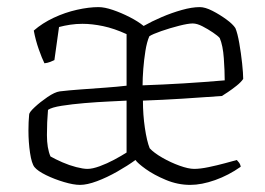

<svg xmlns="http://www.w3.org/2000/svg" viewBox="-20 -520 744 540"><path d="M205 0Q187 0 160 -8Q133 -16 109.5 -27.5Q86 -39 77 -50Q69 -60 64.5 -90Q60 -120 60 -153Q60 -165 60.5 -176.5Q61 -188 62 -198Q62 -204 77.5 -218.5Q93 -233 113.5 -247Q134 -261 148 -263Q173 -266 207.5 -268.5Q242 -271 276.5 -273.5Q311 -276 336 -279V-424Q301 -440 270 -446.5Q239 -453 212 -453Q194 -453 177.5 -450.5Q161 -448 146 -444L133 -351Q129 -349 121.5 -346Q114 -343 105 -342Q98 -356 89 -381.5Q80 -407 75 -434Q99 -455 131 -470Q163 -485 196.5 -492.5Q230 -500 257 -500Q274 -500 297.5 -492Q321 -484 344.5 -472Q368 -460 384 -447Q407 -460 435 -472Q463 -484 491.5 -492Q520 -500 542 -500Q557 -500 577.5 -489.5Q598 -479 616.5 -465.5Q635 -452 642 -441Q648 -427 653 -398.5Q658 -370 661 -341.5Q664 -313 664 -298Q658 -289 645.5 -279Q633 -269 621 -261Q609 -253 604 -250Q549 -246 493.5 -242.5Q438 -239 382 -237Q382 -197 387.5 -160Q393 -123 401 -103Q413 -90 436.5 -76.5Q460 -63 485 -54Q510 -45 526 -45Q543 -45 567 -50Q591 -55 613 -61Q635 -67 646 -70Q648 -68 652 -63Q656 -58 657 -51Q623 -27 585 -13.5Q547 0 515 0Q480 0 446.5 -14Q413 -28 390 -44.5Q367 -61 361 -70Q339 -54 310 -37.5Q281 -21 253 -10.5Q225 0 205 0ZM381 -280Q439 -282 496.5 -285.5Q554 -289 612 -294Q612 -320 609.5 -356Q607 -392 598 -413Q593 -419 579 -428.5Q565 -438 549.5 -446Q534 -454 522 -454Q509 -454 483.5 -447.5Q458 -441 433.5 -432.5Q409 -424 400 -418Q393 -402 389 -377Q385 -352 383 -326Q381 -300 381 -280ZM226 -45Q240 -45 260.5 -52.5Q281 -60 301.5 -71Q322 -82 336 -91V-237Q318 -236 285.5 -234.5Q253 -233 217.5 -230Q182 -227 153.5 -222.5Q125 -218 115 -211Q112 -177 112 -140Q112 -103 122 -80Q136 -72 155.5 -63.5Q175 -55 194.5 -50Q214 -45 226 -45Z"/></svg>

Font: Texturina 72pt Thin
Style: Regular
Weight: 100
Designer: Guillermo Torres Carreño
Foundry: Omnibus-Type
Version: Version 1.002; ttfautohint (v1.8.3)